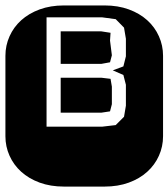

<svg xmlns="http://www.w3.org/2000/svg" viewBox="-22 -689 622 709"><path d="M364.3 -668.9Q413.6 -668.9 453.6 -654.3Q493.7 -639.6 521.7 -614.3Q549.8 -588.9 564.9 -554.9Q580.1 -521 580.1 -482.9V-186Q580.1 -147.9 564.9 -114Q549.8 -80.1 521.7 -54.7Q493.7 -29.3 453.6 -14.6Q413.6 0 364.3 0H213.9Q164.6 0 124.5 -14.6Q84.5 -29.3 56.4 -54.7Q28.3 -80.1 13.2 -114Q-2 -147.9 -2 -186V-482.9Q-2 -521 13.2 -554.9Q28.3 -588.9 56.4 -614.3Q84.5 -639.6 124.5 -654.3Q164.6 -668.9 213.9 -668.9ZM442.9 -376 433.6 -412.1 394.5 -429.2 433.6 -443.8 442.9 -481V-545.9L436 -586.9L405.3 -618.2L355 -625H149.9V-221.2H355L405.3 -227.1L436 -257.8L442.9 -298.8ZM384.3 -277.8 352.1 -272.9H202.1V-401.9H353L386.2 -397.9L391.1 -369.1V-304.2ZM384.3 -459 352.1 -453.1H202.1V-573.2H352.1L386.2 -567.9L384.3 -539.1L391.1 -484.9Z"/></svg>

Font: Monofett
Style: Regular
Weight: 400
Designer: vernon adams
Foundry: vernon adams
Version: Version 1.000